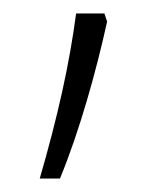

<svg xmlns="http://www.w3.org/2000/svg" viewBox="-20 -136 240 285"><path d="M139 -104 135 -116H93C83 -41 66 36 39 129H69C98 59 123 -31 139 -104Z"/></svg>

Font: Noto Sans Ethiopic ExtraLight
Style: Regular
Weight: 200
Designer: Monotype Design Team
Foundry: Monotype Imaging Inc.
Version: Version 2.102